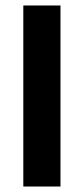

<svg xmlns="http://www.w3.org/2000/svg" viewBox="-20 -680 306 700"><path d="M65 0V-660H200.5V0Z"/></svg>

Font: AnekLatin_SemiExpandedSemiBold
Style: Regular
Weight: 600
Width: 6
Designer: Yesha Goshar
Foundry: Ek Type
Version: Version 1.003